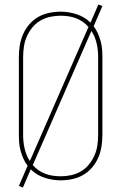

<svg xmlns="http://www.w3.org/2000/svg" viewBox="-20 -795 540 855"><path d="M82 40 64 33 103 -57Q92 -71 84.5 -88Q77 -105 72 -122.5Q67 -140 65.5 -158.5Q64 -177 64 -195V-540Q64 -566 68 -592Q72 -618 82.5 -642Q93 -666 110 -686Q127 -706 149.5 -719Q172 -732 198 -737.5Q224 -743 250 -743Q286 -743 321.5 -731.5Q357 -720 383 -694L418 -775L436 -768L397 -678Q408 -664 415.5 -647Q423 -630 428 -612.5Q433 -595 434.5 -576.5Q436 -558 436 -540V-195Q436 -169 432 -143Q428 -117 417.5 -93Q407 -69 390 -49Q373 -29 350.5 -16Q328 -3 302 2.5Q276 8 250 8Q214 8 178.5 -3.5Q143 -15 117 -41ZM113 -78 374 -675Q363 -688 348.5 -698Q334 -708 318 -714Q302 -720 284.5 -722.5Q267 -725 250 -725Q226 -725 203 -720Q180 -715 159.5 -703Q139 -691 124 -672.5Q109 -654 99.5 -632.5Q90 -611 86.5 -587.5Q83 -564 83 -540V-195Q83 -180 84.5 -164.5Q86 -149 89.5 -134Q93 -119 98.5 -105Q104 -91 113 -78ZM250 -10Q274 -10 297 -15Q320 -20 340.5 -32Q361 -44 376 -62.5Q391 -81 400.5 -102.5Q410 -124 413.5 -147.5Q417 -171 417 -195V-540Q417 -555 415.5 -570.5Q414 -586 410.5 -601Q407 -616 401.5 -630Q396 -644 387 -657L126 -60Q137 -47 151.5 -37Q166 -27 182 -21Q198 -15 215.5 -12.5Q233 -10 250 -10Z"/></svg>

Font: Iosevka SS04 Thin
Style: Regular
Weight: 100
Monospace: yes
Designer: Belleve Invis
Foundry: Belleve Invis
Version: Version 19.0.0; ttfautohint (v1.8.4)